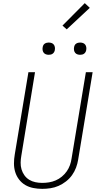

<svg xmlns="http://www.w3.org/2000/svg" viewBox="-20 -1195 640 1223"><path d="M249 8Q220 8 192 2.5Q164 -3 141 -16.5Q118 -30 101.5 -51.5Q85 -73 77 -99Q69 -125 69 -153.5Q69 -182 74 -211L161 -735H203L116 -204Q112 -182 111.5 -159.5Q111 -137 117 -116.5Q123 -96 135.5 -78.5Q148 -61 166 -50Q184 -39 205.5 -34.5Q227 -30 249 -30Q271 -30 292.5 -33.5Q314 -37 335 -46Q356 -55 374 -70Q392 -85 405 -103.5Q418 -122 425.5 -143Q433 -164 436 -186L527 -735H570L478 -179Q474 -153 464.5 -127.5Q455 -102 439 -79.5Q423 -57 400.5 -39.5Q378 -22 353 -11Q328 0 301 4Q274 8 249 8ZM490 -846Q481 -846 472.5 -849Q464 -852 458.5 -859Q453 -866 451.5 -875.5Q450 -885 452 -895Q453 -901 456 -907Q459 -913 465 -917Q471 -921 477.5 -922.5Q484 -924 490 -924Q500 -924 508.5 -921Q517 -918 522.5 -911Q528 -904 529.5 -894.5Q531 -885 529 -875Q528 -869 524.5 -863Q521 -857 515.5 -853Q510 -849 503.5 -847.5Q497 -846 490 -846ZM290 -846Q281 -846 272.5 -849Q264 -852 258.5 -859Q253 -866 251.5 -875.5Q250 -885 252 -895Q253 -901 256 -907Q259 -913 265 -917Q271 -921 277.5 -922.5Q284 -924 290 -924Q300 -924 308.5 -921Q317 -918 322.5 -911Q328 -904 329.5 -894.5Q331 -885 329 -875Q328 -869 324.5 -863Q321 -857 315.5 -853Q310 -849 303.5 -847.5Q297 -846 290 -846ZM405 -1008 378 -1032 520 -1175 552 -1145Z"/></svg>

Font: Iosevka Curly XLtExObl
Style: Regular
Weight: 200
Width: 7
Italic angle: -9°
Monospace: yes
Designer: Belleve Invis
Foundry: Belleve Invis
Version: Version 11.0.1; ttfautohint (v1.8.3)